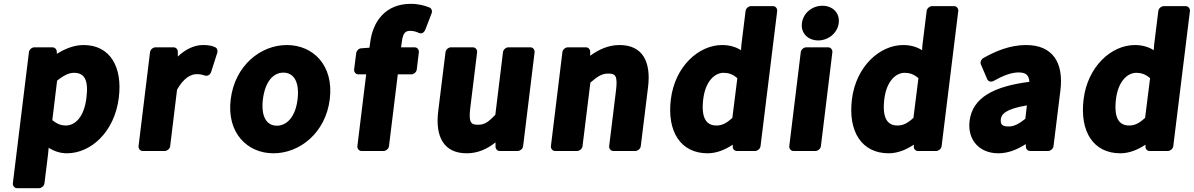

<svg xmlns="http://www.w3.org/2000/svg" viewBox="-20 -763 6230 1002"><path d="M234 8C262 26 294 37 329 37C455 37 578 -75 600 -253C620 -412 556 -528 416 -528C367 -528 320 -509 277 -482L276 -495C276 -506 266 -516 254 -516H159C148 -516 133 -506 131 -491L47 194C46 205 54 219 69 219H184C195 219 210 209 212 194L231 40ZM253 -136 278 -342C314 -371 341 -383 366 -383C420 -383 443 -347 431 -252C418 -147 369 -108 323 -108C302 -108 280 -114 253 -136Z M703 0C702 11 710 25 725 25H840C851 25 866 15 868 0L904 -295C939 -358 979 -376 1005 -376C1024 -376 1032 -374 1048 -369C1067 -363 1079 -377 1082 -388L1114 -488C1117 -498 1114 -511 1104 -516C1086 -525 1066 -528 1039 -528C994 -528 948 -506 908 -468V-493C908 -505 899 -516 886 -516H791C780 -516 765 -506 763 -491Z M1184 -245C1162 -69 1271 37 1407 37C1544 37 1679 -69 1701 -245C1723 -422 1614 -528 1477 -528C1341 -528 1206 -422 1184 -245ZM1352 -245C1364 -339 1407 -384 1459 -384C1511 -384 1544 -339 1533 -245C1522 -153 1477 -107 1425 -107C1373 -107 1341 -152 1352 -245Z M2233 -695C2237 -707 2232 -719 2221 -724C2197 -734 2163 -743 2124 -743C1993 -743 1926 -653 1912 -542L1908 -514L1865 -511C1852 -510 1841 -499 1839 -486L1828 -400C1827 -389 1835 -375 1850 -375H1891L1845 0C1844 11 1852 25 1867 25H1982C1993 25 2008 15 2010 0L2056 -375H2127C2138 -375 2153 -385 2155 -400L2166 -491C2167 -502 2159 -516 2144 -516H2073L2077 -544C2083 -594 2098 -602 2121 -602C2134 -602 2150 -599 2164 -592C2187 -581 2197 -602 2200 -609Z M2267 -183C2251 -53 2293 37 2416 37C2473 37 2522 15 2566 -20V3C2566 14 2575 25 2588 25H2682C2693 25 2708 15 2710 0L2770 -491C2771 -502 2763 -516 2748 -516H2633C2622 -516 2607 -506 2605 -491L2565 -164C2527 -124 2507 -112 2475 -112C2439 -112 2425 -121 2434 -198L2470 -491C2471 -502 2463 -516 2448 -516H2333C2322 -516 2307 -506 2305 -491Z M2855 0C2854 11 2862 25 2877 25H2992C3003 25 3018 15 3020 0L3061 -332C3100 -366 3123 -379 3154 -379C3191 -379 3204 -369 3195 -293L3159 0C3158 11 3166 25 3181 25H3296C3307 25 3322 15 3324 0L3362 -308C3378 -438 3336 -528 3213 -528C3154 -528 3104 -504 3060 -472V-494C3060 -505 3051 -516 3038 -516H2943C2932 -516 2917 -506 2915 -491Z M3481 -245C3460 -75 3533 37 3673 37C3720 37 3765 18 3804 -8V4C3804 16 3814 25 3826 25H3921C3932 25 3947 15 3949 0L4036 -706C4037 -717 4029 -731 4014 -731H3899C3888 -731 3873 -721 3871 -706L3849 -528V-527L3847 -501C3822 -517 3789 -528 3749 -528C3625 -528 3502 -415 3481 -245ZM3650 -246C3662 -342 3712 -383 3756 -383C3781 -383 3804 -376 3828 -355L3802 -148C3771 -119 3747 -108 3719 -108C3667 -108 3638 -145 3650 -246Z M4250 -552C4302 -552 4350 -589 4357 -642C4364 -696 4325 -733 4272 -733C4219 -733 4172 -696 4165 -642C4158 -589 4198 -552 4250 -552ZM4099 0C4098 11 4106 25 4121 25H4236C4247 25 4262 15 4264 0L4324 -491C4325 -502 4317 -516 4302 -516H4187C4176 -516 4161 -506 4159 -491Z M4426 -245C4405 -75 4478 37 4618 37C4665 37 4710 18 4749 -8V4C4749 16 4759 25 4771 25H4866C4877 25 4892 15 4894 0L4981 -706C4982 -717 4974 -731 4959 -731H4844C4833 -731 4818 -721 4816 -706L4794 -528V-527L4792 -501C4767 -517 4734 -528 4694 -528C4570 -528 4447 -415 4426 -245ZM4595 -246C4607 -342 4657 -383 4701 -383C4726 -383 4749 -376 4773 -355L4747 -148C4716 -119 4692 -108 4664 -108C4612 -108 4583 -145 4595 -246Z M5040 -132C5028 -33 5091 37 5190 37C5242 37 5290 17 5333 -11L5334 4C5334 15 5344 25 5356 25H5450C5461 25 5476 15 5478 0L5514 -291C5532 -437 5473 -528 5335 -528C5250 -528 5173 -495 5112 -460C5101 -454 5094 -439 5099 -427L5132 -350C5138 -336 5154 -334 5166 -341C5211 -366 5255 -385 5296 -385C5338 -385 5350 -367 5352 -336C5165 -312 5055 -253 5040 -132ZM5203 -141C5206 -166 5226 -194 5339 -213L5331 -143C5297 -116 5272 -103 5244 -103C5211 -103 5200 -113 5203 -141Z M5635 -245C5614 -75 5687 37 5827 37C5874 37 5919 18 5958 -8V4C5958 16 5968 25 5980 25H6075C6086 25 6101 15 6103 0L6190 -706C6191 -717 6183 -731 6168 -731H6053C6042 -731 6027 -721 6025 -706L6003 -528V-527L6001 -501C5976 -517 5943 -528 5903 -528C5779 -528 5656 -415 5635 -245ZM5804 -246C5816 -342 5866 -383 5910 -383C5935 -383 5958 -376 5982 -355L5956 -148C5925 -119 5901 -108 5873 -108C5821 -108 5792 -145 5804 -246Z"/></svg>

Font: Falling Sky
Style: BlkObl
Weight: 900
Designer: Paul D. Hunt
Foundry: Adobe Systems Incorporated
Version: Version 1.02